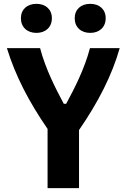

<svg xmlns="http://www.w3.org/2000/svg" viewBox="-20 -981 660 1001"><path d="M392 0V-303C491.5 -447 564 -588.5 604 -730H449C420 -620 368.5 -520.5 325 -440H312.5C269.5 -520.5 218 -620 189 -730H16C60 -587 129 -453 228 -309V0ZM89 -886C89 -839.5 121.5 -809.5 170 -809.5C218 -809.5 250.5 -839.5 250.5 -886C250.5 -932 218 -961 170 -961C121.5 -961 89 -932 89 -886ZM369.5 -886C369.5 -839.5 402 -809.5 450.5 -809.5C498.5 -809.5 531 -839.5 531 -886C531 -932 498.5 -961 450.5 -961C402 -961 369.5 -932 369.5 -886Z"/></svg>

Font: Monaspace Argon ExtraBold
Style: Bold
Weight: 800
Designer: Riley Cran & the Lettermatic Team
Foundry: Lettermatic
Version: Version 1.000 (Monaspace Argon)